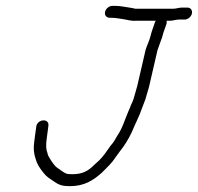

<svg xmlns="http://www.w3.org/2000/svg" viewBox="-20 -669 678 658"><path d="M491.3 -374 519.7 -497C521.8 -503 523.7 -508.3 525.4 -513L531.1 -529C534.2 -536.3 536.3 -542.7 537.5 -548C540 -558.7 543.9 -567.3 547.4 -578L550.8 -588C551.5 -591.3 551.6 -594.7 551.1 -598H564.1C572.5 -598 583.7 -602 593 -602H613C623.8 -602 635.2 -611.5 637.7 -622.5C640.2 -633.5 633.3 -643 622.4 -643H602.4C594 -643 582.8 -639 573.5 -639H443.5C439.2 -640.3 434.6 -641.3 429.7 -642C413.7 -644.2 392.1 -649 373.8 -649H365.8C354.2 -649 342.8 -640 340.1 -628.5C337.4 -617 344.7 -608 356.4 -608H364.4C374.2 -608 390.5 -605 398.4 -604C415.1 -601.9 427.8 -596.3 447.1 -598H514.1C512.3 -596 511.1 -594 510.7 -592L507.4 -582C503.1 -569.1 499.6 -561.3 496.5 -548C492.5 -530.6 484.9 -516.7 479.2 -499L450.3 -374C447.6 -362.1 442.8 -350.1 440 -338C437.3 -326.2 432.2 -316.5 427.6 -306C427 -303.3 424.8 -298 421 -290C407.7 -259.2 399.8 -229.8 382.1 -204C371.9 -187.4 371.5 -183.6 359.2 -170C345.8 -151.6 334.7 -133.3 319.5 -119L301.8 -103C282.1 -83 262.6 -72 228.1 -72C222.5 -72 216.7 -72.3 210.9 -73C200.9 -74.7 181.2 -91 174.9 -95C168.6 -98.6 156.1 -116.8 153.2 -122C149.3 -128.4 143.4 -136.2 142.5 -145C137.7 -155.9 137.5 -171.3 139.2 -187L141.8 -207C142.7 -213.7 143.6 -220.7 144.6 -228L145.9 -238C149.2 -265.4 107 -260.6 104.3 -235L102.7 -224C101.7 -216.7 100.7 -209.7 99.9 -203L97.3 -183C94 -161.1 96.1 -143.2 101.3 -127C107 -105.9 115 -94.9 128 -78C140.9 -61.3 148 -59 166.6 -46C182.5 -34.7 195.3 -31 219.2 -31C268.9 -31 299.3 -50.7 328.8 -77C346.2 -94.8 361.5 -107.7 376 -130L390.6 -150C405.9 -168.7 421.2 -193.4 432.1 -217C443.5 -245.8 457 -269 467.3 -300C471.4 -312.2 478 -325 481 -338C483.7 -349.6 488.5 -361.5 491.3 -374Z"/></svg>

Font: HoneyBee
Style: SeLitIt
Weight: 300
Foundry: Cannot Into Space Fonts
Version: Version 0.89